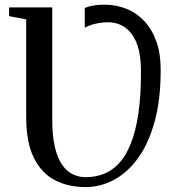

<svg xmlns="http://www.w3.org/2000/svg" viewBox="-20 -774 721 803"><path d="M337.5 8.5Q266.5 8.5 210.5 -20Q154.5 -48.5 122 -113.2Q89.5 -178 89.5 -285.5V-693L18 -706.5V-743H198.5V-273.5Q198.5 -204.5 209.8 -158Q221 -111.5 240.5 -84Q260 -56.5 285 -44.8Q310 -33 338 -33Q377.5 -33 412.8 -46.2Q448 -59.5 476.8 -90Q505.5 -120.5 526.5 -172Q547.5 -223.5 558.8 -299.5Q570 -375.5 569.5 -480Q569 -542.5 555.8 -581.8Q542.5 -621 521.8 -642.8Q501 -664.5 477.5 -672.8Q454 -681 433.5 -681Q414 -681 395.8 -678Q377.5 -675 362.2 -670Q347 -665 334.5 -658V-740Q344 -746 366.5 -750.2Q389 -754.5 416 -754.5Q466.5 -754.5 509.8 -736.8Q553 -719 585 -684.2Q617 -649.5 634.8 -598.2Q652.5 -547 652 -480Q652 -356 626.2 -263.8Q600.5 -171.5 556.2 -111.2Q512 -51 455.5 -21.2Q399 8.5 337.5 8.5Z"/></svg>

Font: Merriweather 72pt
Style: Regular
Weight: 400
Version: Version 2.100